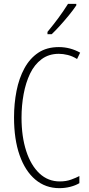

<svg xmlns="http://www.w3.org/2000/svg" viewBox="-20 -969 461 999"><path d="M286 -689Q234 -689 196.5 -661Q159 -633 136.5 -586Q114 -539 103 -479.5Q92 -420 92 -357Q92 -258 116.5 -183Q141 -108 185.5 -66.5Q230 -25 291 -25Q324 -25 350 -34.5Q376 -44 393 -53V-16Q373 -4 345.5 3Q318 10 289 10Q217 10 164 -34.5Q111 -79 82 -161.5Q53 -244 53 -358Q53 -430 66 -496Q79 -562 107 -613.5Q135 -665 179 -694.5Q223 -724 286 -724Q345 -724 397 -695L381 -662Q357 -677 332.5 -683Q308 -689 286 -689ZM377 -941Q361 -917 338.5 -889.5Q316 -862 292 -835.5Q268 -809 249 -791H227V-803Q260 -843 285 -877Q310 -911 334 -949H377Z"/></svg>

Font: Noto Sans Tamil ExtraCondensed ExtraLight
Style: Regular
Weight: 200
Width: 2
Designer: Jelle Bosma - Monotype Design Team
Foundry: Monotype Imaging Inc.
Version: Version 2.004; ttfautohint (v1.8.4.7-5d5b)